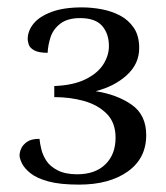

<svg xmlns="http://www.w3.org/2000/svg" viewBox="-20 -727 449 520"><path d="M194 -227Q143 -227 111.5 -235.5Q80 -244 63 -257.5Q46 -271 39.5 -284.5Q33 -298 33 -306Q33 -315 37.5 -325Q42 -335 53.5 -343Q65 -351 87 -351Q88 -339 92 -322.5Q96 -306 106 -291Q116 -276 136.5 -265.5Q157 -255 189 -255Q238 -255 265.5 -282Q293 -309 293 -354Q293 -395 269 -419Q245 -443 207.5 -453.5Q170 -464 127 -464V-494Q179 -496 212 -512.5Q245 -529 260 -553Q275 -577 275 -602Q275 -636 256.5 -657Q238 -678 197 -678Q163 -678 143.5 -663Q124 -648 117 -626.5Q110 -605 109 -584Q85 -584 73 -590.5Q61 -597 58 -606Q55 -615 55 -621Q55 -643 70.5 -662.5Q86 -682 119 -694.5Q152 -707 202 -707Q228 -707 255 -702Q282 -697 305 -685Q328 -673 342.5 -651.5Q357 -630 357 -597Q357 -554 323.5 -523.5Q290 -493 239 -480Q297 -471 336.5 -443.5Q376 -416 376 -361Q376 -298 326 -262.5Q276 -227 194 -227Z"/></svg>

Font: Arima Thin Medium
Style: Regular
Weight: 500
Version: Version 1.100